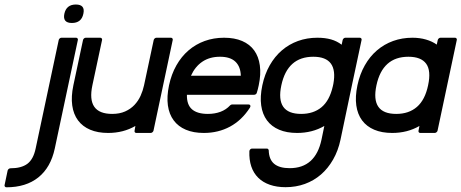

<svg xmlns="http://www.w3.org/2000/svg" viewBox="-79 -567 2002 833"><path d="M232.9 -467.3Q191.9 -467.3 200.2 -507.3Q209 -547.4 250 -547.4Q291.5 -547.4 282.7 -507.3Q274.4 -467.3 232.9 -467.3ZM251 -403.3Q254.9 -403.3 257.3 -400.4Q259.8 -397.5 258.8 -393.6L158.7 77.1Q141.1 159.7 87.4 202.6Q33.7 245.6 -51.3 245.6Q-55.2 245.6 -57.6 242.7Q-60.1 239.7 -59.1 235.8L-45.9 172.9Q-44.9 168.9 -41.3 166Q-37.6 163.1 -33.7 163.1Q13.7 163.1 39.8 143.6Q65.9 124 75.7 77.1L175.8 -393.6Q176.8 -397.5 180.2 -400.4Q183.6 -403.3 187.5 -403.3Z M512.2 9.8Q508.3 9.8 506.1 6.8Q503.9 3.9 504.9 0L508.3 -20.5Q456.1 9.8 390.1 9.8Q345.2 9.8 312.3 -4.2Q279.3 -18.1 259.5 -44.7Q239.7 -71.3 234.4 -109.6Q229 -147.9 239.3 -196.8L281.2 -393.6Q282.2 -397.5 285.6 -400.4Q289.1 -403.3 293 -403.3H356Q359.9 -403.3 362.3 -400.4Q364.7 -397.5 363.8 -393.6L321.8 -196.8Q295.4 -72.8 407.7 -72.8Q439.9 -72.8 463.9 -83.5Q487.8 -94.2 504.4 -111.8Q521 -129.4 531 -151.6Q541 -173.8 545.9 -196.8L587.9 -393.6Q588.9 -397.5 592.3 -400.4Q595.7 -403.3 599.6 -403.3H662.6Q666.5 -403.3 668.9 -400.4Q671.4 -397.5 670.4 -393.6L586.9 0Q585.9 3.9 582.3 6.8Q578.6 9.8 574.7 9.8Z M893.1 -403.3Q938.5 -403.3 971.4 -389.2Q1004.4 -375 1023.7 -348.4Q1043 -321.8 1048.3 -283.4Q1053.7 -245.1 1043.5 -196.8Q1041.5 -188 1039.6 -179.9Q1037.6 -171.9 1035.2 -164.6Q1034.2 -160.6 1030.8 -158.2Q1027.3 -155.8 1023.4 -155.8H731.9Q731 -112.8 753.9 -92.8Q776.9 -72.8 822.8 -72.8Q853 -72.8 877.7 -82Q902.3 -91.3 919.4 -109.9Q923.3 -113.8 928.2 -113.8H999.5Q1004.9 -113.8 1006.8 -109.6Q1008.8 -105.5 1005.4 -100.1Q970.2 -45.4 919.2 -17.8Q868.2 9.8 805.2 9.8Q760.3 9.8 727.3 -4.2Q694.3 -18.1 674.6 -44.7Q654.8 -71.3 649.4 -109.6Q644 -147.9 654.3 -196.8Q664.6 -245.1 686.3 -283.4Q708 -321.8 739 -348.4Q770 -375 809.1 -389.2Q848.1 -403.3 893.1 -403.3ZM965.8 -238.3Q964.8 -277.8 942.4 -299.3Q919.9 -320.8 875.5 -320.8Q830.6 -320.8 798.8 -299.3Q767.1 -277.8 749.5 -238.3Z M1297.9 -403.3Q1331.5 -403.3 1357.2 -396Q1382.8 -388.7 1403.3 -373L1407.7 -393.6Q1408.7 -397.5 1412.1 -400.4Q1415.5 -403.3 1419.4 -403.3H1481.9Q1485.8 -403.3 1488.3 -400.4Q1490.7 -397.5 1489.7 -393.6L1447.8 -196.8L1398.4 38.6Q1388.2 86.9 1366.2 125.2Q1344.2 163.6 1313.5 190.2Q1282.7 216.8 1243.7 231Q1204.6 245.1 1160.2 245.1Q1121.6 245.1 1091.6 234.6Q1061.5 224.1 1041.3 204.1Q1021 184.1 1011.2 155Q1001.5 126 1002.9 88.9Q1003.4 84 1006.8 80.8Q1010.3 77.6 1014.6 77.6H1079.1Q1082 77.6 1084.2 79.8Q1086.4 82 1086.9 85Q1087.9 125 1110.6 143.8Q1133.3 162.6 1177.7 162.6Q1289.6 162.6 1315.9 38.6L1328.1 -20.5Q1275.9 9.8 1210 9.8Q1165 9.8 1132.1 -4.2Q1099.1 -18.1 1079.3 -44.7Q1059.6 -71.3 1054.2 -109.6Q1048.8 -147.9 1059.1 -196.8Q1069.3 -245.1 1091.1 -283.4Q1112.8 -321.8 1143.8 -348.4Q1174.8 -375 1213.9 -389.2Q1252.9 -403.3 1297.9 -403.3ZM1367.2 -202.6Q1389.2 -320.8 1280.3 -320.8Q1168 -320.8 1141.6 -196.8Q1115.2 -72.8 1227.5 -72.8Q1280.8 -72.8 1315.7 -101.6Q1350.6 -130.4 1364.7 -191.4Z M1895 -403.3Q1898.9 -403.3 1901.4 -400.4Q1903.8 -397.5 1902.8 -393.6L1819.3 0Q1818.4 3.9 1814.7 6.8Q1811 9.8 1807.1 9.8H1744.1Q1740.2 9.8 1738 6.8Q1735.8 3.9 1736.8 0L1740.7 -20.5Q1688.5 9.8 1622.6 9.8Q1577.6 9.8 1544.7 -4.2Q1511.7 -18.1 1491.9 -44.7Q1472.2 -71.3 1466.8 -109.6Q1461.4 -147.9 1471.7 -196.8Q1481.9 -245.1 1503.7 -283.4Q1525.4 -321.8 1556.4 -348.4Q1587.4 -375 1626.5 -389.2Q1665.5 -403.3 1710.4 -403.3Q1742.2 -403.3 1769 -395.5Q1795.9 -387.7 1815.9 -373.5L1820.3 -393.6Q1821.3 -397.5 1824.7 -400.4Q1828.1 -403.3 1832 -403.3ZM1770 -290.5Q1748 -320.8 1692.9 -320.8Q1580.6 -320.8 1554.2 -196.8Q1527.8 -72.8 1640.1 -72.8Q1694.8 -72.8 1730 -103.3Q1765.1 -133.8 1778.3 -196.8Q1792 -260.3 1770 -290.5Z"/></svg>

Font: Fibel Nord
Style: Bold Italic
Weight: 700
Designer: Peter Wiegel
Foundry: Peter Wioegel
Version: Version 000.000